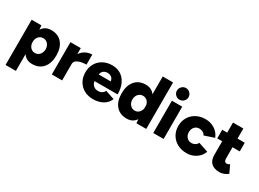

<svg xmlns="http://www.w3.org/2000/svg" viewBox="-34 -1559 3479 2575"><g transform="rotate(30 1705.0 -271.0)"><path d="M55 -500H206L212 -436Q260 -512 356 -512Q462 -512 522 -442Q582 -372 582 -250Q582 -128 522 -58Q462 12 356 12Q263 12 215 -59V200H55ZM314 -135Q358 -135 386.5 -167.5Q415 -200 416 -250Q415 -300 387 -332Q359 -364 315 -364Q271 -364 243 -332Q215 -300 215 -250Q215 -200 243 -167.5Q271 -135 314 -135Z M656 -500H816V-407Q847 -453 894 -477.5Q941 -502 993 -502V-346Q918 -346 867 -323Q816 -300 816 -256V0H656Z M1031 -250Q1031 -327 1065 -386.5Q1099 -446 1160.5 -479Q1222 -512 1300 -512Q1373 -512 1430.5 -477.5Q1488 -443 1521 -374.5Q1554 -306 1554 -209H1197Q1203 -166 1231.5 -141.5Q1260 -117 1302 -117Q1337 -117 1362.5 -133Q1388 -149 1398 -175L1539 -127Q1511 -58 1446 -23Q1381 12 1299 12Q1221 12 1160 -21Q1099 -54 1065 -114Q1031 -174 1031 -250ZM1387 -314Q1381 -355 1355 -374Q1329 -393 1295 -393Q1261 -393 1234 -374Q1207 -355 1201 -314Z M1961 -61Q1913 12 1819 12Q1713 12 1653 -58Q1593 -128 1593 -250Q1593 -372 1653 -442Q1713 -512 1819 -512Q1910 -512 1958 -444V-720H2118V0H1966ZM1861 -135Q1898 -135 1924.5 -160Q1951 -185 1958 -225V-275Q1951 -315 1924.5 -339.5Q1898 -364 1860 -364Q1816 -364 1788 -332Q1760 -300 1759 -250Q1760 -200 1788.5 -167.5Q1817 -135 1861 -135Z M2227 -500H2387V0H2227ZM2217 -652Q2217 -688 2243.5 -715Q2270 -742 2307 -742Q2344 -742 2370.5 -715Q2397 -688 2397 -652Q2397 -615 2370.5 -588.5Q2344 -562 2307 -562Q2270 -562 2243.5 -588.5Q2217 -615 2217 -652Z M2470 -250Q2470 -326 2505 -385.5Q2540 -445 2602.5 -478.5Q2665 -512 2744 -512Q2823 -512 2886.5 -472Q2950 -432 2979 -359L2827 -308Q2816 -332 2791 -346.5Q2766 -361 2736 -361Q2691 -361 2662.5 -330Q2634 -299 2634 -250Q2634 -201 2663 -170Q2692 -139 2738 -139Q2767 -139 2792 -154.5Q2817 -170 2828 -195L2980 -144Q2952 -70 2888.5 -29Q2825 12 2746 12Q2666 12 2603.5 -21.5Q2541 -55 2505.5 -114.5Q2470 -174 2470 -250Z M3083 -153V-366H3006V-500H3083V-656H3243V-500H3355V-366H3243V-194Q3243 -164 3253.5 -150Q3264 -136 3287 -136Q3296 -136 3307.5 -140.5Q3319 -145 3329 -153L3384 -36Q3359 -15 3325 -1.5Q3291 12 3260 12Q3172 12 3127.5 -30.5Q3083 -73 3083 -153Z"/></g></svg>

Font: Oak Sans ExtraBold
Style: Regular
Weight: 800
Designer: Erik Kennedy, Walven
Foundry: Erik Kennedy, Walven
Version: Version 1.000